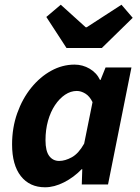

<svg xmlns="http://www.w3.org/2000/svg" viewBox="-20 -782 592 814"><path d="M171.2 12Q105.7 12 68.4 -35.3Q31.2 -82.6 31.2 -169.9Q31.2 -240.5 53.1 -302.2Q75 -363.8 112.5 -410.1Q150 -456.3 197.3 -482.2Q244.6 -508.1 296.1 -508.1Q330.2 -508.1 360.1 -490.7Q389.9 -473.2 404 -443H406.3L427.6 -496.1H537.3L438 0H326.7L328.8 -64.8H326.4Q292.7 -29.9 251.3 -9Q209.8 12 171.2 12ZM230.8 -99.7Q256.1 -99.7 284.7 -115.4Q313.2 -131.1 336.8 -173.1L372.3 -348.9Q360 -374.2 341.7 -385.3Q323.5 -396.4 305.6 -396.4Q279.6 -396.4 255.8 -380.4Q232 -364.4 213.2 -336.3Q194.4 -308.2 183.6 -270.1Q172.9 -231.9 172.9 -187.4Q172.9 -141.9 188.6 -120.8Q204.4 -99.7 230.8 -99.7ZM261.9 -578.6 176.4 -710.1 237.6 -762 343.4 -666.3H347.4L495 -762L542.6 -706.5L411.8 -578.6Z"/></svg>

Font: Source Sans Variable
Style: Italic
Weight: 200
Italic angle: -11°
Designer: Paul D. Hunt
Foundry: Adobe Systems Incorporated
Version: Version 3.006;hotconv 1.0.111;makeotfexe 2.5.65597